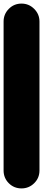

<svg xmlns="http://www.w3.org/2000/svg" viewBox="-20 -1050 240 1070"><path d="M0 -100H200V-930H0ZM100 -200Q58 -200 29 -170.5Q0 -141 0 -100Q0 -58 29 -29Q58 0 100 0Q141 0 170.5 -29Q200 -58 200 -100Q200 -141 170.5 -170.5Q141 -200 100 -200ZM100 -1030Q58 -1030 29 -1000.5Q0 -971 0 -930Q0 -888 29 -859Q58 -830 100 -830Q141 -830 170.5 -859Q200 -888 200 -930Q200 -971 170.5 -1000.5Q141 -1030 100 -1030Z"/></svg>

Font: Wavefont Black
Style: Regular
Weight: 900
Version: Version 3.004;gftools[0.9.33]